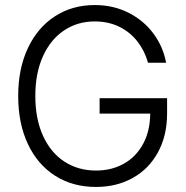

<svg xmlns="http://www.w3.org/2000/svg" viewBox="-20 -737 745 767"><path d="M358.4 -651.4Q290 -651.4 236.3 -615.7Q182.6 -580.1 151.9 -512.9Q121.1 -445.8 121.1 -353.5Q121.1 -261.7 151.9 -194.3Q182.6 -127 237.5 -91.3Q292.5 -55.7 363.3 -55.7Q426.3 -55.7 475.1 -83.3Q523.9 -110.8 551.8 -162.4Q579.6 -213.9 580.1 -283.2H377.9V-344.7H647.5V-284.2Q647.5 -195.3 611.1 -128.7Q574.7 -62 510.3 -26.1Q445.8 9.8 363.3 9.8Q270.5 9.8 200.2 -34.9Q129.9 -79.6 91.3 -161.9Q52.7 -244.1 52.7 -353.5Q52.7 -462.9 91.6 -545.2Q130.4 -627.4 199.7 -672.1Q269 -716.8 358.4 -716.8Q433.1 -716.8 493.7 -686Q554.2 -655.3 593 -602.8Q631.8 -550.3 643.6 -486.3H571.3Q558.1 -533.7 529.3 -571Q500.5 -608.4 456.8 -629.9Q413.1 -651.4 358.4 -651.4Z"/></svg>

Font: Pretendard Std Light
Style: Regular
Weight: 300
Designer: Base glyphs from Inter by Rasmus Andersson; Hangeul glyphs from Noto Sans CJK(Source Han Sans) by Jang Soo-young and Kan
Foundry: Kil Hyung-jin
Version: Version 1.309